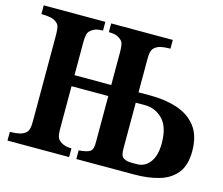

<svg xmlns="http://www.w3.org/2000/svg" viewBox="-106 -901 1212 1042"><g transform="rotate(15 500.0 -380.0)"><path d="M635.7 -437H705.6Q785.6 -437 852.5 -415.3Q919.4 -393.6 959.7 -342.5Q1000 -291.5 1000 -203.1Q1000 -124 964.4 -79.8Q928.7 -35.6 867.2 -17.8Q805.7 0 727.1 0H403.3V-48.8Q449.7 -51.8 466.8 -64Q476.6 -71.8 479.5 -84.7Q482.4 -97.7 482.4 -118.2V-375H275.9V-144Q275.9 -99.1 283.2 -85Q287.1 -76.7 295.9 -69.6Q304.7 -62.5 314 -58.1Q321.8 -54.7 332.8 -52Q343.8 -49.3 362.8 -48.8V0H16.6V-48.8Q51.3 -49.8 70.6 -54.4Q89.8 -59.1 103.5 -69.8Q118.7 -82 121.1 -107.4Q122.6 -121.6 122.6 -144V-616.2Q122.6 -660.2 115.7 -675.3Q112.3 -682.6 103.5 -689.9Q89.8 -701.2 70.6 -705.8Q51.3 -710.4 16.6 -710.9V-759.8H362.8V-710.9Q343.8 -710.4 332.8 -708.3Q321.8 -706.1 314 -702.1Q304.7 -697.8 295.9 -690.7Q287.1 -683.6 283.2 -675.3Q275.9 -660.6 275.9 -616.2V-437H482.4V-616.2Q482.4 -660.2 475.6 -675.3Q471.7 -683.6 462.9 -690.7Q454.1 -697.8 444.8 -702.1Q437 -706.1 426 -708.3Q415 -710.4 395.5 -710.9V-759.8H741.7V-710.9Q707 -710.4 688 -705.8Q668.9 -701.2 654.8 -689.9Q640.1 -677.7 637.2 -652.8Q635.7 -639.2 635.7 -616.2ZM696.3 -58.1H728.5Q772.5 -58.1 800.8 -95.5Q829.1 -132.8 829.1 -202.1Q829.1 -293.9 787.6 -336.4Q746.1 -378.9 686.5 -378.9H635.7V-121.1Q635.7 -102.5 638.7 -90.1Q641.6 -77.6 649.9 -70.8Q657.2 -65.9 667.7 -62Q678.2 -58.1 696.3 -58.1Z"/></g></svg>

Font: BIZ UDPMincho
Style: Bold
Weight: 700
Designer: TypeBank Co., Ltd.
Foundry: Morisawa Inc.
Version: Version 1.06